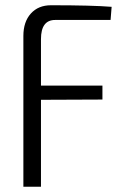

<svg xmlns="http://www.w3.org/2000/svg" viewBox="-20 -711 473 731"><path d="M401 -635H190Q136 -635 136 -562V-385H370V-332L136 -331V0H69V-574Q69 -628 97.5 -659.5Q126 -691 174 -691Q332 -691 405 -685Z"/></svg>

Font: exo2condensed_l
Style: Regular
Weight: 300
Width: 3
Designer: Natanael Gama
Version: Version 1.001;PS 001.001;hotconv 1.0.70;makeotf.lib2.5.58329